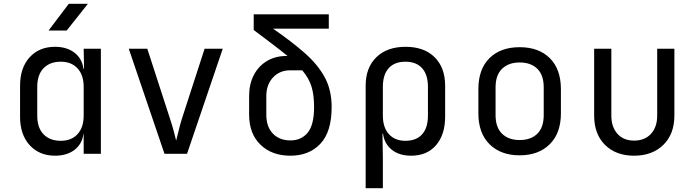

<svg xmlns="http://www.w3.org/2000/svg" viewBox="-20 -805 3640 1005"><path d="M234 -645 340 -785H440L329 -645ZM268 10Q186 10 135.5 -45Q85 -100 85 -194V-355Q85 -450 135 -505Q185 -560 268 -560Q330 -560 370 -529Q410 -498 417 -445H420L418 -550H508V0H418V-105H417Q410 -51 370 -20.5Q330 10 268 10ZM298 -68Q354 -68 386 -103Q418 -138 418 -200V-350Q418 -412 386 -447Q354 -482 298 -482Q241 -482 208 -448Q175 -414 175 -350V-200Q175 -136 208 -102Q241 -68 298 -68Z M841 0 654 -550H751L871 -180Q882 -147 890 -116.5Q898 -86 902 -69Q907 -86 914 -116.5Q921 -147 931 -180L1051 -550H1146L959 0Z M1500 10Q1403 10 1343.5 -47.5Q1284 -105 1284 -205V-302Q1284 -365 1308.5 -412Q1333 -459 1377 -485.5Q1421 -512 1479 -512H1485Q1451 -540 1407.5 -573Q1364 -606 1308 -648V-730H1701V-655H1409Q1506 -588 1574.5 -528Q1643 -468 1679.5 -401Q1716 -334 1716 -245Q1716 -115 1657 -52.5Q1598 10 1500 10ZM1500 -70Q1557 -70 1590.5 -110.5Q1624 -151 1624 -245Q1624 -308 1610.5 -352Q1597 -396 1562 -437H1499Q1444 -437 1409 -399.5Q1374 -362 1374 -302V-205Q1374 -141 1408.5 -105.5Q1443 -70 1500 -70Z M1894 180V-356Q1894 -451 1950 -505.5Q2006 -560 2103 -560Q2200 -560 2255 -505.5Q2310 -451 2310 -356V-195Q2310 -100 2262.5 -45Q2215 10 2132 10Q2070 10 2031 -21Q1992 -52 1985 -105H1982L1984 20V180ZM2102 -68Q2159 -68 2189.5 -102Q2220 -136 2220 -200V-350Q2220 -414 2189.5 -448Q2159 -482 2102 -482Q2045 -482 2014.5 -448Q1984 -414 1984 -350V-200Q1984 -138 2015.5 -103Q2047 -68 2102 -68Z M2700 8Q2601 8 2542.5 -50Q2484 -108 2484 -212V-338Q2484 -443 2542 -500.5Q2600 -558 2700 -558Q2800 -558 2858 -500.5Q2916 -443 2916 -338V-212Q2916 -108 2857.5 -50Q2799 8 2700 8ZM2700 -72Q2759 -72 2792.5 -105Q2826 -138 2826 -202V-348Q2826 -412 2792.5 -445Q2759 -478 2700 -478Q2642 -478 2608 -445Q2574 -412 2574 -348V-202Q2574 -138 2608 -105Q2642 -72 2700 -72Z M3299 10Q3204 10 3147 -46.5Q3090 -103 3090 -200V-550H3180V-200Q3180 -140 3212 -104.5Q3244 -69 3299 -69Q3355 -69 3387.5 -104.5Q3420 -140 3420 -200V-550H3510V-200Q3510 -103 3452 -46.5Q3394 10 3299 10Z"/></svg>

Font: JetBrainsMonoNL NF
Style: Regular
Weight: 400
Designer: Philipp Nurullin, Konstantin Bulenkov
Foundry: JetBrains
Version: Version 2.304; ttfautohint (v1.8.4.7-5d5b);Nerd Fonts 3.2.1